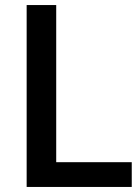

<svg xmlns="http://www.w3.org/2000/svg" viewBox="-20 -740 556 760"><path d="M202.5 -98V-720H85.5V0H501.5V-98Z"/></svg>

Font: Lato Semibold
Style: Regular
Weight: 600
Designer: Lukasz Dziedzic
Foundry: tyPoland Lukasz Dziedzic
Version: Version 2.006; 2014-01-15